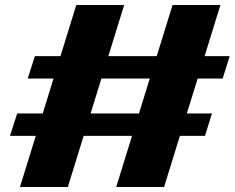

<svg xmlns="http://www.w3.org/2000/svg" viewBox="-20 -735 941 770"><path d="M478 -715 252 15H60L286 -715ZM864 -715 638 15H446L672 -715ZM901 -510 873 -420H91L120 -510ZM830 -280 802 -190H20L49 -280Z"/></svg>

Font: Pathway Extreme 28pt ExtraBold
Style: Italic
Weight: 800
Italic angle: -8°
Designer: Eduardo Rodriguez Tunni
Foundry: Eduardo Rodriguez Tunni
Version: Version 1.001;gftools[0.9.26]